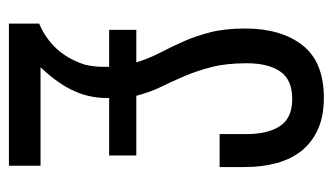

<svg xmlns="http://www.w3.org/2000/svg" viewBox="-178 -569 747 431"><g transform="rotate(90 195.5 -353.5)"><path d="M200 -707Q240 -707 269.5 -694Q299 -681 318 -657.5Q337 -634 346 -601.5Q355 -569 355 -529V-473H281V-533Q281 -581 263 -608.5Q245 -636 202 -636Q159 -636 140.5 -609Q122 -582 122 -534Q122 -488 130.5 -455Q139 -422 150.5 -395Q162 -368 174.5 -342.5Q187 -317 195 -286H329V-225H200V-220Q200 -182 185 -148Q169 -111 131 -71H352V0H33V-68Q53 -76 71.5 -90.5Q90 -105 103.5 -125Q117 -145 125 -170Q130 -190 130 -213V-225H47V-286H120Q111 -315 98 -340Q85 -365 73 -392Q61 -419 52.5 -452Q44 -485 44 -530Q44 -611 81.5 -659Q119 -707 200 -707Z"/></g></svg>

Font: Bebas Neue Regular
Style: Regular
Weight: 400
Designer: Ryoichi Tsunekawa & LGV (GE)
Foundry: Free Software Foundation, Inc.
Version: Version 1.003 August 13, 2016